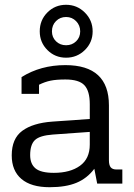

<svg xmlns="http://www.w3.org/2000/svg" viewBox="-20 -767 560 802"><path d="M146 -636Q146 -683 178 -715Q210 -747 256 -747Q302 -747 334.5 -714.5Q367 -682 367 -636Q367 -590 334.5 -558Q302 -526 256 -526Q210 -526 178 -558Q146 -590 146 -636ZM315 -636Q315 -661 298 -678.5Q281 -696 256 -696Q231 -696 214 -679Q197 -662 197 -636Q197 -611 214 -594.5Q231 -578 256 -578Q281 -578 298 -594.5Q315 -611 315 -636ZM29 -118Q29 -188 73 -220.5Q117 -253 198 -259L355 -270V-332Q355 -387 332.5 -411Q310 -435 253 -435Q215 -435 191 -430Q167 -425 143 -413V-375H70V-445Q150 -495 253 -495Q435 -495 435 -327V-98Q435 -77 442.5 -68Q450 -59 467 -59H491V0H386L374 -62Q344 -22 299.5 -3.5Q255 15 187 15Q110 15 69.5 -19.5Q29 -54 29 -118ZM355 -163V-216L201 -205Q146 -201 126 -182Q106 -163 106 -119Q106 -82 128.5 -63.5Q151 -45 205 -45Q273 -45 314 -74.5Q355 -104 355 -163Z"/></svg>

Font: Pridi Light
Style: Regular
Weight: 300
Designer: Katatrad Team
Foundry: CadsonDemak
Version: Version 1.003